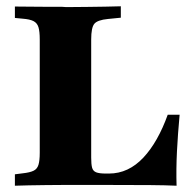

<svg xmlns="http://www.w3.org/2000/svg" viewBox="-20 -591 619 611"><path d="M176.6 -2.4Q152.4 -2.4 125 -2Q97.6 -1.6 71.8 -1.2Q46 -0.8 27.4 0V-36.3L52.4 -39.5Q75 -41.9 86.7 -47.6Q98.4 -53.2 102.4 -66.5Q106.5 -79.8 106.5 -105.6V-369.4H270.2V-89.5Q270.2 -68.5 273 -57.7Q275.8 -46.8 285.9 -42.7Q296 -38.7 316.9 -38.7H326.6Q358.1 -38.7 385.5 -51.6Q412.9 -64.5 436.3 -89.5Q459.7 -114.5 479 -148.8Q498.4 -183.1 513.7 -225.8H551.6Q546 -165.3 543.1 -108.9Q540.3 -52.4 541.9 0Q507.3 -1.6 457.7 -2Q408.1 -2.4 334.7 -2.4H187.9ZM176.6 -569.4 189.5 -568.5H200Q226.6 -568.5 256.5 -569Q286.3 -569.4 314.5 -569.8Q342.7 -570.2 364.5 -571V-534.7L323.4 -530.6Q290.3 -527.4 280.2 -515.3Q270.2 -503.2 270.2 -465.3V-369.4H106.5V-465.3Q106.5 -491.1 102.4 -504.4Q98.4 -517.7 86.7 -523.8Q75 -529.8 52.4 -531.5L27.4 -533.9V-570.2Q46 -570.2 71.8 -569.8Q97.6 -569.4 125 -569.4Q152.4 -569.4 176.6 -569.4Z"/></svg>

Font: Playfair 9pt Black
Style: Regular
Weight: 900
Designer: Claus Eggers Sørensen
Foundry: Claus Eggers Sørensen
Version: Version 2.203